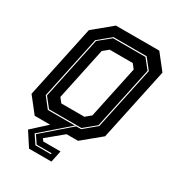

<svg xmlns="http://www.w3.org/2000/svg" viewBox="-207 -824 1036 1132"><g transform="rotate(30 311.5 -258.0)"><path d="M542 -700 623 -597 518 -103 393 0H315L206 90L217.5 106H335L318.5 184.5H166L104.5 90L203 0H98L17 -103L122 -597L247 -700ZM148 -68.5H332L149.5 90L188.5 148.5H293.5L295 141.5H193L158.5 90L341 -68.5H374L458 -138L549 -564.5L494 -634H268.5L184 -564.5L93.5 -138ZM152 -75.5 101 -140 190.5 -562.5 269.5 -627H490L541.5 -562.5L451.5 -140L373 -75.5ZM197.5 -141.5H354.5L391.5 -172L467 -528L443 -558.5H286L249 -528L173.5 -172Z"/></g></svg>

Font: Tourney Condensed ExtraBold
Style: Italic
Weight: 800
Width: 3
Italic angle: -12°
Designer: Tyler Finck
Foundry: Etcetera Type Co
Version: Version 1.010; ttfautohint (v1.8.3)